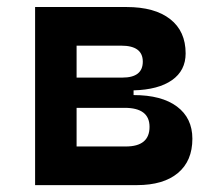

<svg xmlns="http://www.w3.org/2000/svg" viewBox="-20 -538 626 558"><path d="M82 0V-517.6H347.7Q429.7 -517.6 474.6 -482.4Q519.5 -447.3 519.5 -382.8Q519.5 -333 480 -305.2Q440.4 -277.3 368.2 -275.4V-261.7Q449.7 -261.7 494.4 -228.3Q539.1 -194.8 539.1 -134.8Q539.1 -70.3 497.1 -35.2Q455.1 0 377.9 0ZM202.6 -112.3H345.7Q414.6 -112.3 414.6 -169.4Q414.6 -224.6 342.3 -224.6H202.6ZM202.6 -312.5H335.9Q395 -312.5 395 -358.9Q395 -405.3 332.5 -405.3H202.6Z"/></svg>

Font: CaskaydiaCove NFP SemiBold
Style: Regular
Weight: 600
Designer: Aaron Bell
Foundry: Saja Typeworks
Version: Version 2111.001; VTT 6.35;Nerd Fonts 3.1.1